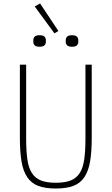

<svg xmlns="http://www.w3.org/2000/svg" viewBox="-20 -1069 640 1101"><path d="M130 -698V-274Q130 -203 137 -154.5Q144 -106 163 -76.5Q182 -47 215 -34Q248 -21 300 -21Q352 -21 385 -34Q418 -47 437 -76.5Q456 -106 463 -154.5Q470 -203 470 -274V-698H506V-279Q506 -198 496.5 -142.5Q487 -87 463.5 -52.5Q440 -18 400.5 -3Q361 12 300 12Q239 12 199.5 -3Q160 -18 136.5 -52.5Q113 -87 103.5 -142.5Q94 -198 94 -279V-698ZM179 -1032 210 -1049 315 -891 292 -878ZM207 -801Q187 -801 179 -809Q171 -817 171 -829V-838Q171 -851 179 -859Q187 -867 207 -867Q227 -867 235 -859Q243 -851 243 -838V-829Q243 -817 235 -809Q227 -801 207 -801ZM393 -801Q373 -801 365 -809Q357 -817 357 -829V-838Q357 -851 365 -859Q373 -867 393 -867Q413 -867 421 -859Q429 -851 429 -838V-829Q429 -817 421 -809Q413 -801 393 -801Z"/></svg>

Font: IBM Plex Mono ExtraLight
Style: Regular
Weight: 200
Monospace: yes
Designer: Mike Abbink, Paul van der Laan, Pieter van Rosmalen
Foundry: Bold Monday
Version: Version 2.3